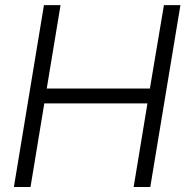

<svg xmlns="http://www.w3.org/2000/svg" viewBox="-20 -748 748 768"><path d="M35.6 0 155.8 -727.5H222.2L167 -394H579.6L635.7 -727.5H701.7L581.1 0H514.6L569.8 -334.5H157.2L102.1 0Z"/></svg>

Font: Inter Tight Light
Style: Italic
Weight: 300
Italic angle: -9.39999°
Designer: Rasmus Andersson
Foundry: rsms
Version: Version 3.004